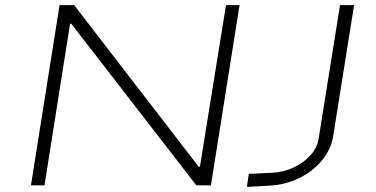

<svg xmlns="http://www.w3.org/2000/svg" viewBox="-20 -725 1470 751"><path d="M101 0 213 -705H270L757 -73H762L864 -705H917L805 0H748L259 -632H254L154 0ZM946 6 953 -45 1042 -49Q1089 -51 1129 -70Q1169 -89 1195.5 -119Q1222 -149 1227 -187L1310 -705H1365L1283 -191Q1274 -139 1238 -96Q1202 -53 1148.5 -27.5Q1095 -2 1035 1Z"/></svg>

Font: Nunito Sans 7pt Expanded ExtraLight
Style: Italic
Weight: 250
Width: 7
Italic angle: -9°
Designer: Vernon Adams
Foundry: Vernon Adams
Version: Version 3.101;gftools[0.9.27]